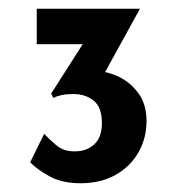

<svg xmlns="http://www.w3.org/2000/svg" viewBox="-20 -705 424 439"><path d="M164 -286Q122 -286 93 -302Q64 -318 49 -334L81 -399Q90 -389 108 -373.5Q126 -358 152 -359Q178 -359 195.5 -375Q213 -391 213 -424Q213 -460 194 -475Q175 -490 148 -490Q132 -490 120.5 -487.5Q109 -485 102 -481L97 -491L180 -621L204 -604H64V-685H300L196 -496L123 -516Q136 -527 153 -535Q170 -543 194 -543Q222 -543 249.5 -530.5Q277 -518 296 -492.5Q315 -467 315 -428Q315 -389 296.5 -356.5Q278 -324 244 -305Q210 -286 164 -286Z"/></svg>

Font: Josefin Sans Thin SemiBold
Style: Regular
Weight: 600
Version: Version 2.000